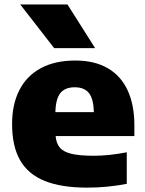

<svg xmlns="http://www.w3.org/2000/svg" viewBox="-20 -828 648 858"><path d="M580.5 -220H228.5Q231.5 -187 247.8 -168Q264 -149 300 -140.5Q336 -132 399 -132Q467.5 -132 546.5 -147.5V-6.5Q459 10.5 370 10.5Q253 10.5 179 -19.8Q105 -50 69.5 -112.5Q34 -175 34 -274Q34 -362 66.8 -425.8Q99.5 -489.5 162.8 -523.5Q226 -557.5 316.5 -557.5Q402.5 -557.5 461.5 -523.2Q520.5 -489 550.5 -424Q580.5 -359 580.5 -267.5ZM227.5 -327H399.5Q398 -386 377.5 -412Q357 -438 314 -438Q270.5 -438 249.8 -412Q229 -386 227.5 -327ZM222 -613 70.5 -808H281.5L405 -613Z"/></svg>

Font: Encode Sans Semi Expanded ExBd
Style: Regular
Weight: 800
Width: 6
Designer: Multiple Designers
Foundry: Impallari Type
Version: Version 2.000